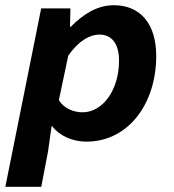

<svg xmlns="http://www.w3.org/2000/svg" viewBox="-42 -528 662 732"><path d="M-21.6 184.1H115.3L141 50.3L154.6 -46.5H157.2C184.6 -10.5 234.3 12 287.3 12C447.3 12 553.6 -132.6 553.6 -314.4C553.6 -438.4 492.2 -508.1 391.9 -508.1C330 -508.1 276.6 -475.3 228.1 -426.2H224.8L226.6 -496.1H115L-21.6 184.1ZM272.9 -99.9C239.6 -99.9 202 -113.6 182.5 -146.5L218.1 -315.5C256.8 -372 300.3 -396.2 337.1 -396.2C380.5 -396.2 411.8 -365.6 411.8 -296.9C411.8 -183.9 349.3 -99.9 272.9 -99.9Z"/></svg>

Font: Source Code Variable
Style: Italic
Weight: 400
Italic angle: -11°
Monospace: yes
Designer: Paul D. Hunt, Teo Tuominen
Foundry: Adobe Systems Incorporated
Version: Version 1.005;PS 1.0;hotconv 16.6.54;makeotf.lib2.5.65590